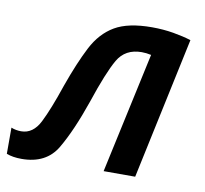

<svg xmlns="http://www.w3.org/2000/svg" viewBox="-104 -620 749 701"><g transform="rotate(10 270.5 -270.0)"><path d="M19 8Q110 8 150 -60Q190 -128 229 -241Q267 -355 295 -403.5Q323 -452 384 -452Q401 -452 419 -448L322 0H439L551 -526Q523 -535 485 -541.5Q447 -548 405 -548Q317 -548 267.5 -519Q218 -490 187.5 -431Q157 -372 125 -282Q94 -190 69 -140.5Q44 -91 0 -91Q-20 -91 -37 -98V-1Q-14 8 19 8Z"/></g></svg>

Font: Noto Sans UI Medium
Style: Italic
Weight: 500
Italic angle: -12°
Designer: Monotype Design Team
Foundry: Monotype Imaging Inc.
Version: Version 1.901